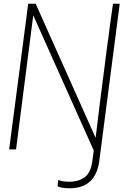

<svg xmlns="http://www.w3.org/2000/svg" viewBox="-20 -800 686 1028"><path d="M353 208Q308 208 288 197L292 163Q313 173 351 173Q401 173 434 148.5Q467 124 475 58L482 6L158 -718L66 0H29L131 -780H171L492 -62Q508 -199 555 -562Q563 -615 569 -667L585 -780H621L511 67Q489 208 353 208Z"/></svg>

Font: Tanohe Sans ExtraLight
Style: Italic
Weight: 200
Designer: Village Type and Design LLC & Cristiano Sobral
Foundry: Cooper Hewitt Smithsonian Design Museum
Version: Version 1.00;September 29, 2021;FontCreator 13.0.0.2655 64-b